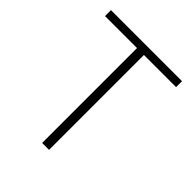

<svg xmlns="http://www.w3.org/2000/svg" viewBox="-201 -854 980 980"><g transform="rotate(45 289.0 -364.0)"><path d="M264 0V-685H33V-728H546V-685H314V0Z"/></g></svg>

Font: Noto Sans HK Thin ExtraLight
Style: Regular
Weight: 250
Version: Version 2.004-H2;hotconv 1.0.118;makeotfexe 2.5.65603